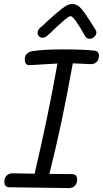

<svg xmlns="http://www.w3.org/2000/svg" viewBox="-20 -960 523 976"><path d="M483 -677Q483 -657 471 -645Q459 -633 441 -634Q411 -636 350 -638Q321 -476 293.5 -346Q266 -216 231 -76L343 -75Q359 -75 365.5 -68.5Q372 -62 372 -48Q372 -28 361 -16Q350 -4 330 -4L27 -8Q2 -9 2 -36Q2 -56 14 -67.5Q26 -79 42 -79L156 -77Q226 -376 272 -637L202 -633Q142 -629 127 -629Q118 -629 112 -636Q106 -643 106 -658Q106 -677 117 -687Q128 -697 145 -700Q199 -709 304 -709Q398 -709 457 -703Q483 -701 483 -677ZM413 -776Q356 -878 339 -878Q331 -878 305.5 -856.5Q280 -835 231 -788Q211 -768 196 -768Q186 -768 178.5 -775.5Q171 -783 171 -794Q171 -807 185 -820Q199 -830 217 -849Q265 -893 295.5 -916.5Q326 -940 346 -940Q372 -940 392 -917Q412 -894 443 -845L464 -811Q470 -803 470 -796Q470 -783 459.5 -773Q449 -763 436 -763Q420 -763 413 -776Z"/></svg>

Font: Mali
Style: Italic
Weight: 400
Italic angle: -10°
Version: Version 1.000; ttfautohint (v1.6)